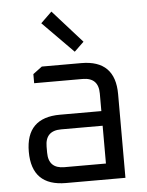

<svg xmlns="http://www.w3.org/2000/svg" viewBox="-54 -801 649 845"><g transform="rotate(-5 271.0 -378.5)"><path d="M203 0Q52.1 0 52.1 -150.9Q52.1 -301.8 203 -301.8H385.8V-379.7Q385.8 -449.8 315.7 -449.8H101.9V-490L141.9 -519.9H316.3Q465.8 -519.9 465.8 -369.7V0ZM132.1 -140.2Q132.1 -70.1 202.2 -70.1H385.8V-237.1H202.2Q132.1 -237.1 132.1 -167ZM156.1 -709.9 204.9 -757.2 334.1 -612.8 292 -572.3Z"/></g></svg>

Font: Oxanium ExtraLight
Style: Regular
Weight: 200
Designer: Severin Meyer
Version: Version 2.000